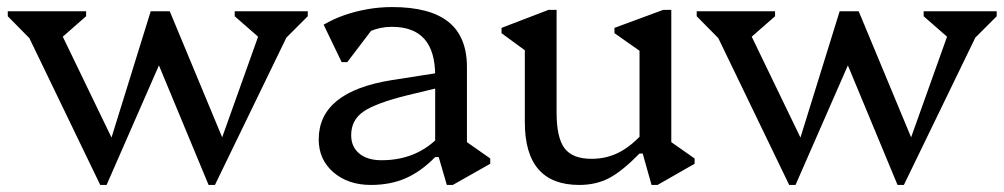

<svg xmlns="http://www.w3.org/2000/svg" viewBox="-20 -512 2846 544"><path d="M264 12 40 -452H73V-394L2 -466V-480H224V-466L151 -402H141V-443L313 -87H285L407 -480H437L458 -390L282 12ZM571 12 414 -366 428 -480H461L624 -88H597L727 -452L728 -403H717L645 -466V-480H852V-466L781 -395V-452H814L589 12Z M1246 12 1223 -67H1213V-297Q1213 -367 1182.5 -401.5Q1152 -436 1090 -436Q1058 -436 1028.5 -423.5Q999 -411 980 -389L986 -469H1065L964 -336H948L897 -442Q924 -458 955.5 -469Q987 -480 1021.5 -486Q1056 -492 1091 -492Q1198 -492 1250.5 -450Q1303 -408 1303 -322V-81L1262 -138L1369 -63V-48L1263 12ZM1031 12Q966 12 924.5 -24Q883 -60 883 -117Q883 -252 1090 -285L1250 -310V-270L1134 -242Q1045 -220 1010 -196Q975 -172 975 -129Q975 -96 998 -77Q1021 -58 1061 -58Q1163 -58 1228 -129V-67H1213Q1173 -26 1129.5 -7Q1086 12 1031 12Z M1621 12Q1544 12 1505.5 -32.5Q1467 -77 1467 -166V-401L1510 -338L1401 -418V-433L1534 -484H1557V-193Q1557 -122 1579.5 -92Q1602 -62 1656 -62Q1700 -62 1736.5 -81.5Q1773 -101 1809 -143V-77H1792Q1743 -27 1706 -7.5Q1669 12 1621 12ZM1826 12 1801 -77H1792V-401L1835 -338L1721 -418V-433L1859 -484H1882V-81L1841 -138L1948 -63V-48L1843 12Z M2216 12 1992 -452H2025V-394L1954 -466V-480H2176V-466L2103 -402H2093V-443L2265 -87H2237L2359 -480H2389L2410 -390L2234 12ZM2523 12 2366 -366 2380 -480H2413L2576 -88H2549L2679 -452L2680 -403H2669L2597 -466V-480H2804V-466L2733 -395V-452H2766L2541 12Z"/></svg>

Font: Platypi Light Light
Style: Regular
Weight: 300
Version: Version 1.200